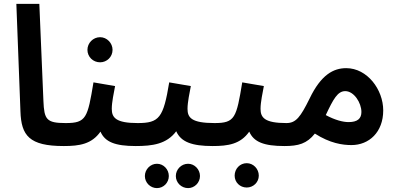

<svg xmlns="http://www.w3.org/2000/svg" viewBox="-20 -745 2042 986"><path d="M307 5C351 5 377 -22 377 -56C377 -88 359 -113 317 -113C218 -113 207 -132 203 -226L182 -725H64L85 -173C89 -49 130 5 307 5Z M494 -425C529 -425 558 -453 558 -489C558 -524 529 -554 494 -554C458 -554 429 -524 429 -489C429 -453 458 -425 494 -425ZM308 5C388 5 451 -5 496 -69C519 -16 571 5 677 5C720 5 745 -22 745 -56C745 -88 728 -113 687 -113C575 -113 554 -141 554 -186C554 -221 565 -270 571 -303L460 -322C430 -140 423 -113 318 -113Z M677 5C763 5 836 -5 885 -71C909 -16 966 5 1072 5C1116 5 1141 -22 1141 -56C1141 -88 1124 -113 1082 -113C963 -113 943 -141 943 -186C943 -221 954 -270 960 -303L849 -322C819 -140 798 -113 687 -113ZM946 221C979 221 1007 193 1007 159C1007 125 979 96 946 96C911 96 883 125 883 159C883 193 911 221 946 221ZM786 221C820 221 847 193 847 159C847 125 820 96 786 96C752 96 724 125 724 159C724 193 752 221 786 221Z M1072 5C1152 5 1215 -5 1260 -69C1283 -16 1335 5 1441 5C1484 5 1509 -22 1509 -56C1509 -88 1492 -113 1451 -113C1339 -113 1318 -141 1318 -186C1318 -221 1329 -270 1335 -303L1224 -322C1194 -140 1187 -113 1082 -113ZM1247 218C1281 218 1309 191 1309 157C1309 122 1281 93 1247 93C1212 93 1185 122 1185 157C1185 191 1212 218 1247 218Z M1441 5C1512 5 1556 -7 1597 -59C1675 -9 1739 0 1785 0C1875 0 1948 -66 1948 -178C1948 -285 1866 -395 1758 -395C1693 -395 1629 -362 1570 -239C1523 -144 1500 -113 1451 -113ZM1753 -277C1798 -277 1836 -217 1836 -170C1836 -136 1816 -118 1770 -118C1742 -118 1701 -128 1653 -154C1692 -237 1714 -277 1753 -277Z"/></svg>

Font: Noto Sans Arabic UI SmBd
Style: Regular
Weight: 600
Designer: Monotype Design Team, Nadine Chahine and Nizar Qandah
Foundry: Monotype Imaging Inc.
Version: Version 2.010